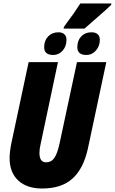

<svg xmlns="http://www.w3.org/2000/svg" viewBox="-20 -1070 658 1100"><path d="M35 -164Q35 -199 45 -249L144 -714H312L213 -246Q206 -218 206 -194Q206 -140 244 -140Q273 -140 290.5 -164Q308 -188 321 -247L421 -714H589L484 -221Q459 -105 396 -47.5Q333 10 221 10Q134 10 84.5 -36Q35 -82 35 -164ZM347 -917Q359 -933 364 -941Q403 -991 440 -1050H618L617 -1042Q602 -1026 512 -948Q470 -912 464 -906H344ZM233 -800Q233 -838 256 -861.5Q279 -885 315 -885Q337 -885 349 -873.5Q361 -862 361 -842Q361 -805 339 -780Q317 -755 285 -755Q233 -755 233 -800ZM423 -800Q423 -838 445.5 -861.5Q468 -885 504 -885Q527 -885 539.5 -874Q552 -863 552 -842Q552 -806 529.5 -780.5Q507 -755 475 -755Q423 -755 423 -800Z"/></svg>

Font: Noto Sans UI CondBlack
Style: Italic
Weight: 900
Width: 3
Italic angle: -12°
Designer: Monotype Design Team
Foundry: Monotype Imaging Inc.
Version: Version 1.001